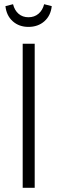

<svg xmlns="http://www.w3.org/2000/svg" viewBox="-20 -893 273 913"><path d="M115.2 -765.1Q70.8 -765.1 40.8 -791.7Q10.7 -818.4 5.9 -863.8L42 -873Q49.3 -843.8 68.4 -827.4Q87.4 -811 115.2 -811Q143.6 -811 163.1 -827.6Q182.6 -844.2 189.9 -873L226.1 -863.8Q221.2 -818.4 190.9 -791.7Q160.6 -765.1 115.2 -765.1ZM145 -685.1V0H87.9V-685.1Z"/></svg>

Font: Fira Sans Compressed Light
Style: Regular
Weight: 300
Width: 1
Designer: Carrois Corporate & Edenspiekermann AG
Foundry: Carrois Corporate GbR & Edenspiekermann AG
Version: Version 4.203;PS 004.203;hotconv 1.0.88;makeotf.lib2.5.64775